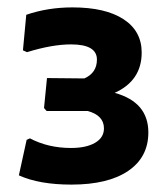

<svg xmlns="http://www.w3.org/2000/svg" viewBox="-20 -491 450 519"><path d="M173 8Q86 8 31 -17L52 -113L61 -117Q110 -91 172 -91Q213 -91 237 -105Q261 -119 261 -144Q261 -179 217 -191H106L99 -199L107 -280L208 -279Q242 -294 242 -330Q242 -371 172 -371Q121 -371 53 -350L42 -355L51 -451Q109 -471 176 -471Q265 -471 314 -439Q363 -407 363 -349Q363 -273 290 -240Q381 -215 381 -133Q381 -66 326.5 -29Q272 8 173 8Z"/></svg>

Font: Alegreya Sans SC
Style: Bold
Weight: 700
Designer: Juan Pablo del Peral
Foundry: Huerta Tipografica
Version: Version 2.007